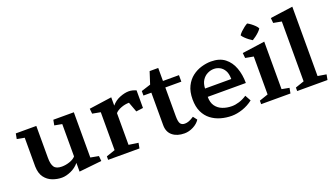

<svg xmlns="http://www.w3.org/2000/svg" viewBox="-67 -1276 3136 1803"><g transform="rotate(-20 1501.0 -374.0)"><path d="M37 -477 47 -530H252V-211Q252 -147 272.5 -118Q293 -89 348 -89Q388 -89 428 -103Q468 -117 487 -140V-463L412 -477L422 -530H627V-78L708 -63L713 -12L487 12V-75Q453 -34 404 -12.5Q355 9 314 9Q266 9 220 -8.5Q174 -26 144 -66Q114 -106 112 -175V-463Z M784 -459 779 -510 1005 -542V-459Q1039 -500 1088 -519.5Q1137 -539 1178 -539Q1212 -539 1251 -522V-346L1181 -337L1144 -437Q1104 -437 1064.5 -422Q1025 -407 1005 -384V-67L1100 -53L1090 0H777V-35L865 -65V-444Z M1693 -69Q1670 -33 1626 -10.5Q1582 12 1537 12Q1464 12 1419 -24.5Q1374 -61 1374 -129V-454H1295V-499L1389 -529L1428 -650H1514V-520H1674V-455H1514V-168Q1514 -113 1527.5 -93Q1541 -73 1572 -73Q1592 -73 1613 -81Q1634 -89 1663 -108Z M1858 -236Q1858 -179 1883 -144Q1908 -109 1950.5 -92.5Q1993 -76 2043 -76Q2078 -76 2116.5 -88Q2155 -100 2193 -125L2225 -67Q2176 -29 2119 -10Q2062 9 2012 9Q1955 9 1902 -6Q1849 -21 1807 -53Q1765 -85 1740.5 -136.5Q1716 -188 1716 -262Q1716 -339 1742.5 -392Q1769 -445 1811 -477Q1853 -509 1903 -523.5Q1953 -538 1999 -538Q2084 -538 2136.5 -497Q2189 -456 2214 -387.5Q2239 -319 2239 -236ZM2123 -318Q2123 -371 2105 -402.5Q2087 -434 2059 -448.5Q2031 -463 2001 -463Q1967 -463 1935.5 -447Q1904 -431 1883.5 -399Q1863 -367 1861 -318Z M2346 -673Q2355 -688 2371.5 -704Q2388 -720 2407 -734.5Q2426 -749 2441 -757Q2456 -750 2474.5 -736Q2493 -722 2509.5 -706Q2526 -690 2533 -675Q2525 -661 2508 -644.5Q2491 -628 2472 -614Q2453 -600 2438 -591Q2424 -599 2405.5 -613Q2387 -627 2370.5 -643Q2354 -659 2346 -673ZM2313 -459 2308 -510 2534 -542V-67L2609 -53L2599 0H2306V-35L2394 -65V-444Z M2673 -678 2668 -729 2894 -760V-67L2979 -53L2969 0H2666V-35L2754 -65V-663Z"/></g></svg>

Font: Brawler
Style: Bold
Weight: 700
Designer: Oleg Frolov, Haley Fiege
Foundry: Oleg Frolov, Haley Fiege
Version: Version 1.101; ttfautohint (v1.8.3)